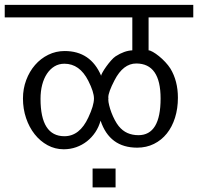

<svg xmlns="http://www.w3.org/2000/svg" viewBox="-20 -707 837 812"><path d="M797.4 -633.3H608.4V-494.1Q614.7 -494.1 626.7 -487.3Q638.7 -480.5 652.3 -469.5Q666 -458.5 679 -444.6Q691.9 -430.7 700.7 -417Q732.4 -364.7 732.4 -293.5Q732.4 -248 720.2 -209.2Q708 -170.4 685.5 -142.3Q663.1 -114.3 631.1 -98.4Q599.1 -82.5 560.1 -82.5Q443.4 -82.5 405.3 -196.8Q397.9 -169.9 383.1 -147.7Q368.2 -125.5 347.7 -109.4Q327.1 -93.3 302.2 -84.5Q277.3 -75.7 249.5 -75.7Q212.9 -75.7 181.4 -92.8Q149.9 -109.9 126.7 -139.2Q103.5 -168.5 90.3 -207.5Q77.1 -246.6 77.1 -290.5Q77.1 -331.5 90.8 -368.2Q104.5 -404.8 128.2 -432.1Q151.9 -459.5 184.1 -475.3Q216.3 -491.2 253.4 -491.2Q363.3 -491.2 407.7 -386.7Q407.7 -390.6 414.1 -401.9Q420.4 -413.1 429.7 -426Q439 -439 449.5 -450.9Q460 -462.9 468.8 -468.8Q505.9 -492.7 539.6 -494.1V-633.3H0V-686.5H797.4ZM659.2 -290.5Q659.2 -438.5 556.2 -438.5Q501 -438.5 464.4 -367.7Q438 -316.9 438 -295.4Q438 -291.5 438.5 -290.5Q438 -289.6 438 -286.1Q438 -276.4 441.7 -261.5Q445.3 -246.6 451.4 -230.5Q457.5 -214.4 465.6 -199.2Q473.6 -184.1 481.9 -173.8Q498 -153.8 519 -144.5Q540 -135.3 565.4 -135.3Q659.2 -135.3 659.2 -290.5ZM377.4 -290.5Q377.4 -317.9 353.5 -365.2Q316.9 -437.5 252.4 -437.5Q229 -437.5 210.4 -426.3Q191.9 -415 178.7 -395.3Q165.5 -375.5 158.4 -348.4Q151.4 -321.3 151.4 -289.1Q151.4 -130.9 252.4 -130.9Q316.9 -130.9 353.5 -210Q377.4 -260.7 377.4 -290.5ZM468.8 85.4H371.6V5.9H468.8Z"/></svg>

Font: SakalBharati
Style: Regular
Weight: 400
Designer: CDAC GIST
Foundry: CDAC
Version: 13.02